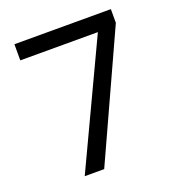

<svg xmlns="http://www.w3.org/2000/svg" viewBox="-127 -886 825 896"><g transform="rotate(-20 286.0 -437.5)"><path d="M141.6 -92.3 429.2 -703.1H43.9V-783.2H522.9V-715.3L238.3 -92.3Z"/></g></svg>

Font: Noto Sans Kannada UI
Style: Regular
Weight: 400
Designer: Monotype Design Team
Foundry: Monotype Imaging Inc.
Version: Version 1.04